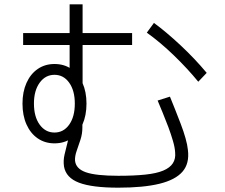

<svg xmlns="http://www.w3.org/2000/svg" viewBox="-20 -821 1040 888"><path d="M527 47Q406 47 345.5 24Q285 1 276 -51Q272 -78 278.5 -106Q285 -134 293 -165Q301 -196 301 -231V-242L361 -275V-231Q361 -202 352 -174.5Q343 -147 334.5 -123Q326 -99 327 -79Q330 -41 376.5 -24.5Q423 -8 527 -8Q601 -8 652.5 -13.5Q704 -19 735 -32Q766 -45 779.5 -66Q793 -87 790 -116Q789 -138 780 -169Q771 -200 758.5 -233.5Q746 -267 732.5 -299.5Q719 -332 709 -356L766 -374Q776 -350 789 -317Q802 -284 815.5 -249Q829 -214 838 -182Q847 -150 849 -128Q857 -65 824 -27Q791 11 717 29Q643 47 527 47ZM232 -158Q188 -158 154.5 -181Q121 -204 102.5 -245.5Q84 -287 84 -342Q84 -396 102.5 -437.5Q121 -479 154.5 -502Q188 -525 232 -525Q277 -525 310 -502Q343 -479 361.5 -437.5Q380 -396 380 -342Q380 -287 361.5 -245.5Q343 -204 310 -181Q277 -158 232 -158ZM232 -208Q274 -208 300 -244.5Q326 -281 326 -342Q326 -402 300 -438.5Q274 -475 232 -475Q190 -475 163.5 -438.5Q137 -402 137 -342Q137 -281 163.5 -244.5Q190 -208 232 -208ZM362 -416 302 -441V-801H362ZM87 -613V-668H591V-613ZM897 -443Q848 -503 785 -564Q722 -625 659 -670L692 -715Q748 -674 814 -612.5Q880 -551 936 -484Z"/></svg>

Font: Murecho Thin Light
Style: Regular
Weight: 300
Version: Version 1.010